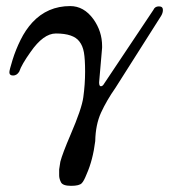

<svg xmlns="http://www.w3.org/2000/svg" viewBox="-20 -432 554 629"><path d="M482.4 -399.4Q487.3 -411.1 500.5 -411.1Q513.7 -411.1 513.7 -399.4Q513.7 -389.6 507.8 -379.9L358.4 -144.5Q329.1 -102.5 311 -63Q293 -23.4 292 30.3Q284.2 92.8 263.7 138.7Q254.9 161.1 248 168Q240.2 176.8 212.9 176.8Q185.5 176.8 179.7 165Q173.8 153.3 173.8 142.6Q173.8 123 173.8 123Q175.8 107.4 177.7 97.7Q184.6 71.3 210.9 9.8Q248 -76.2 252.9 -113.3Q258.8 -156.2 258.8 -197.3Q258.8 -238.3 254.9 -260.3Q251 -282.2 240.2 -295.9Q220.7 -322.3 163.1 -322.3Q122.1 -322.3 80.1 -261.7Q50.8 -220.7 43 -197.3Q35.2 -184.6 22.9 -184.6Q10.7 -184.6 10.7 -195.3Q10.7 -202.1 21 -235.4Q31.2 -268.6 47.4 -301.3Q63.5 -334 85.9 -358.4Q135.7 -412.1 210 -412.1Q254.9 -412.1 286.1 -369.1Q314.5 -329.1 314.5 -281.2V-275.4L304.7 -162.1Q304.7 -149.4 310.5 -149.4Q316.4 -149.4 321.3 -158.2Z"/></svg>

Font: Menaion Unicode
Style: Regular
Weight: 400
Designer: Aleksandr Andreev
Foundry: Ponomar Technologies, Inc.
Version: 2.0